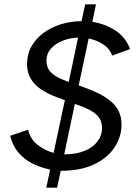

<svg xmlns="http://www.w3.org/2000/svg" viewBox="-20 -778 631 888"><path d="M194 90 212 6Q170 -2 131.5 -21Q93 -40 65.5 -72Q38 -104 27 -150L110 -178Q120 -135 153.5 -108.5Q187 -82 228 -71L280 -315L249 -326Q205 -342 172.5 -363Q140 -384 122.5 -413.5Q105 -443 105 -481Q105 -527 125.5 -563.5Q146 -600 181.5 -626Q217 -652 262.5 -666Q308 -680 357 -680L374 -758H424L407 -677Q466 -668 513 -637.5Q560 -607 582 -551L499 -521Q486 -555 455.5 -574Q425 -593 390 -600L344 -383L372 -373Q411 -359 442.5 -342.5Q474 -326 496.5 -306Q519 -286 530.5 -260.5Q542 -235 542 -202Q542 -145 509.5 -96Q477 -47 414.5 -17.5Q352 12 261 12L244 90ZM277 -64Q331 -64 370.5 -80Q410 -96 431 -124Q452 -152 452 -185Q452 -223 426.5 -247.5Q401 -272 333 -295L326 -297ZM298 -399 341 -604Q303 -603 269.5 -589.5Q236 -576 215.5 -553Q195 -530 195 -498Q195 -462 218.5 -440.5Q242 -419 285 -404Z"/></svg>

Font: Atkinson Hyperlegible Next
Style: Italic
Weight: 400
Italic angle: -12°
Designer: Elliott Scott, Megan Eiswerth, Linus Boman, Theodore Petrosky, Letters from Sweden
Foundry: Applied Design Works, Letters from Sweden
Version: Version 2.001